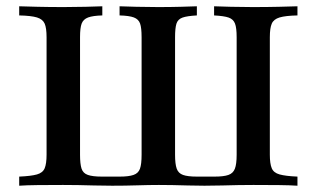

<svg xmlns="http://www.w3.org/2000/svg" viewBox="-20 -591 1008 611"><path d="M41.1 0V-29Q79 -30.6 97.6 -35.9Q116.1 -41.1 122.2 -55.6Q128.2 -70.2 128.2 -98.4V-472.6Q128.2 -501.6 122.2 -515.7Q116.1 -529.8 97.6 -535.5Q79 -541.1 41.1 -541.9V-571Q62.9 -570.2 100 -569.4Q137.1 -568.5 183.1 -568.5Q220.2 -568.5 252.8 -569.4Q285.5 -570.2 305.6 -571V-541.9Q275.8 -541.1 260.5 -535.5Q245.2 -529.8 239.9 -516.1Q234.7 -502.4 234.7 -472.6V-98.4Q234.7 -69.4 239.5 -54.4Q244.4 -39.5 259.7 -34.3Q275 -29 304 -29H361.3Q389.5 -29 404.8 -34.3Q420.2 -39.5 425.4 -54Q430.6 -68.5 430.6 -98.4V-472.6Q430.6 -502.4 425.8 -516.1Q421 -529.8 406 -535.5Q391.1 -541.1 360.5 -541.9V-571Q381.5 -570.2 414.1 -569.4Q446.8 -568.5 483.1 -568.5Q521.8 -568.5 554.4 -569.4Q587.1 -570.2 606.5 -571V-541.9Q575.8 -540.3 560.9 -535.1Q546 -529.8 541.5 -515.7Q537.1 -501.6 537.1 -472.6V-98.4Q537.1 -69.4 542.3 -54.4Q547.6 -39.5 562.5 -34.3Q577.4 -29 606.5 -29H662.9Q691.9 -29 706.9 -34.3Q721.8 -39.5 727.4 -54Q733.1 -68.5 733.1 -98.4V-472.6Q733.1 -502.4 727.8 -516.1Q722.6 -529.8 707.7 -535.1Q692.7 -540.3 661.3 -541.9V-571Q682.3 -570.2 714.9 -569.4Q747.6 -568.5 783.9 -568.5Q829.8 -568.5 867.3 -569.4Q904.8 -570.2 926.6 -571V-541.9Q888.7 -541.1 869.8 -535.5Q850.8 -529.8 844.8 -515.7Q838.7 -501.6 838.7 -472.6V-98.4Q838.7 -70.2 844.8 -55.6Q850.8 -41.1 869.8 -35.9Q888.7 -30.6 926.6 -29V0Q904 -1.6 867.3 -2Q830.6 -2.4 786.3 -2.4Q762.9 -2.4 738.3 -2Q713.7 -1.6 687.9 -0.8Q662.1 0 630.6 0Q603.2 0 577.4 -0.8Q551.6 -1.6 529 -2Q506.5 -2.4 485.5 -2.4Q454 -2.4 416.5 -1.2Q379 0 337.1 0Q305.6 0 279 -0.8Q252.4 -1.6 228.6 -2Q204.8 -2.4 180.6 -2.4Q137.1 -2.4 100 -2Q62.9 -1.6 41.1 0Z"/></svg>

Font: Playfair SemiBold
Style: Regular
Weight: 600
Designer: Claus Eggers Sørensen
Foundry: Claus Eggers Sørensen
Version: Version 2.001;gftools[0.9.30]